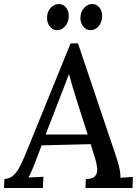

<svg xmlns="http://www.w3.org/2000/svg" viewBox="-33 -935 696 955"><path d="M355 -719 544 -158Q551 -139 559 -106.5Q567 -74 566 -51L628 -55L626 0H392L394 -44Q429 -45 440.5 -59.5Q452 -74 450.5 -95Q449 -116 443 -137L418 -218L174 -212L141 -125Q133 -105 125.5 -87Q118 -69 108 -52L183 -56L180 0H-13L-11 -45Q15 -46 32.5 -61.5Q50 -77 64.5 -104.5Q79 -132 93 -166L318 -719ZM310 -567Q301 -543 289.5 -513Q278 -483 265 -449L194 -266H403L347 -441Q337 -473 327.5 -505Q318 -537 310 -567ZM252 -785Q230 -785 215 -803.5Q200 -822 201 -848Q201 -877 219 -896Q237 -915 260 -915Q282 -915 296 -897Q310 -879 309 -852Q308 -824 291 -804.5Q274 -785 252 -785ZM418 -785Q396 -785 381 -803.5Q366 -822 367 -848Q368 -877 385.5 -896Q403 -915 425 -915Q448 -915 462 -897Q476 -879 475 -852Q474 -824 457.5 -804.5Q441 -785 418 -785Z"/></svg>

Font: Lora Medium
Style: Italic
Weight: 500
Italic angle: -3°
Designer: Olga Karpushina, Alexei Vanyashin (Cyrillic)
Foundry: Cyreal
Version: Version 3.004